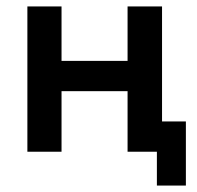

<svg xmlns="http://www.w3.org/2000/svg" viewBox="-20 -471 610 596"><path d="M467 0H376V-188H171V0H65V-451H171V-282H376V-451H483V-94H557V105H467Z"/></svg>

Font: Tilda Sans Semibold
Style: Regular
Weight: 600
Designer: ParaType Ltd
Foundry: ParaType Ltd
Version: Version 1.009